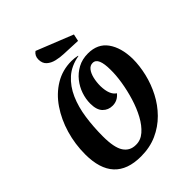

<svg xmlns="http://www.w3.org/2000/svg" viewBox="-256 -1033 1187 1187"><g transform="rotate(-45 337.5 -439.5)"><path d="M270 22Q35 22 35 -232Q35 -321 59.5 -404.5Q84 -488 129.5 -555Q175 -622 239.5 -661Q304 -700 383 -700Q397 -700 409 -698.5Q421 -697 435 -694V-691Q362 -678 315 -636Q268 -594 240.5 -531.5Q213 -469 202 -392Q191 -315 191 -233Q191 -135 218.5 -93Q246 -51 298 -51Q340 -50 374.5 -80Q409 -110 435.5 -159Q462 -208 480 -267Q498 -326 507.5 -385Q517 -444 516 -492Q516 -543 504.5 -571Q493 -599 467 -599Q445 -599 430 -580Q415 -561 407.5 -530Q400 -499 400 -463Q402 -384 441 -360Q412 -324 368 -324Q330 -324 304.5 -350Q279 -376 279 -431Q279 -471 292.5 -511Q306 -551 333 -585Q360 -619 399 -640Q438 -661 488 -661Q573 -661 616 -601Q659 -541 661 -442Q661 -380 645.5 -315Q630 -250 599 -190Q568 -130 520.5 -82Q473 -34 410.5 -6Q348 22 270 22ZM500 -759 383 -764Q349 -765 317.5 -772.5Q286 -780 265.5 -798.5Q245 -817 245 -851Q245 -883 270 -901L510 -805Z"/></g></svg>

Font: Sansita Swashed SemiBold
Style: Regular
Weight: 600
Designer: Pablo Cosgaya
Foundry: Omnibus-Type
Version: Version 1.003; ttfautohint (v1.8.3)